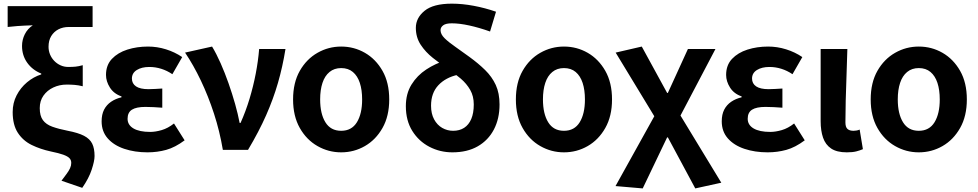

<svg xmlns="http://www.w3.org/2000/svg" viewBox="-20 -832 5431 1066"><path d="M436.6 210.9 321.4 171.4Q338.7 148.5 350.7 132.1Q362.7 115.8 369.1 101.6Q375.6 87.4 375.6 72.4Q375.6 56.8 365.7 46.3Q355.9 35.9 331.6 27Q307.3 18.2 262.4 9Q203.9 -3.6 155.7 -27.2Q107.6 -50.9 79 -94.8Q50.4 -138.7 50.4 -209.7Q50.4 -260.4 72.2 -302.6Q94 -344.9 130.1 -375.1Q166.2 -405.3 209 -418.9V-423.6Q160 -443.3 131.2 -483.6Q102.3 -524 102.3 -577Q102.3 -611.1 117.7 -641.8Q133.1 -672.6 162.2 -691.5Q138.7 -690.7 118.9 -689.9Q99.1 -689.1 76.8 -687.4Q54.4 -685.8 22.5 -682.2V-797.9H494.1V-682.2H361.9Q329.7 -682.2 304.5 -669.2Q279.3 -656.1 264.4 -631.7Q249.5 -607.2 249.5 -572.4Q249.5 -550.2 257.7 -530Q265.9 -509.9 280.9 -494.3Q295.8 -478.6 316 -469.4Q336.1 -460.3 359 -460.3Q382.9 -460.3 399.6 -462Q416.3 -463.6 439.4 -470V-353Q415.1 -359.1 394.1 -360.7Q373.1 -362.4 350.8 -362.4Q310.2 -362.4 276 -346.3Q241.8 -330.2 221.3 -301.1Q200.7 -272 200.7 -231.7Q200.7 -188.8 218.2 -165Q235.7 -141.1 270.4 -128.6Q305.2 -116 355 -106.2Q414.1 -94.9 446.4 -78.1Q478.8 -61.2 491.9 -34.5Q505 -7.8 505 34.3Q505 61.8 489 110.1Q473.1 158.4 436.6 210.9Z M798.9 13.8Q728.1 13.8 670 -5.7Q611.9 -25.2 578 -63.7Q544.2 -102.2 544.2 -158.2Q544.2 -196.6 557.9 -223.3Q571.7 -250 596.7 -267Q621.6 -284 654.5 -291.8V-296.8Q611.9 -311.5 590.2 -345.9Q568.5 -380.4 568.5 -415.9Q568.5 -470.3 601.2 -505Q633.9 -539.6 687 -556.6Q740.1 -573.5 801.8 -573.5Q852.1 -573.5 901.4 -558.2Q950.6 -542.9 991.6 -515.1L937 -420Q907.6 -439.8 875.4 -450Q843.1 -460.2 809.1 -460.2Q766.7 -460.2 739.5 -443.3Q712.4 -426.4 712.4 -396Q712.4 -367.9 735.2 -352.4Q758.1 -336.9 804.6 -336.9Q822 -336.9 841.9 -338.2Q861.8 -339.5 881 -340.5V-234Q856.4 -236 832.8 -237.2Q809.2 -238.4 787.1 -238.4Q736.8 -238.4 712.5 -223Q688.3 -207.6 688.3 -172.6Q688.3 -138.3 721 -118.9Q753.7 -99.6 813.8 -99.6Q843.3 -99.6 878 -109.8Q912.6 -120 946 -146.4L1005 -52.9Q952.2 -13.5 902.7 0.1Q853.2 13.8 798.9 13.8Z M1217.3 0Q1199.8 -103.8 1168.1 -201Q1136.4 -298.3 1095.2 -384.7Q1054 -471 1007.5 -540L1157.5 -573.5Q1181.7 -533.3 1205.1 -480.5Q1228.5 -427.7 1249 -369.3Q1269.5 -310.9 1285.5 -254.2Q1301.4 -197.5 1310.5 -149.3H1315.5Q1344.7 -214.7 1365.5 -283.7Q1386.3 -352.7 1399.8 -422.6Q1413.3 -492.5 1418.8 -559.8H1565Q1549.1 -461 1523.2 -371.6Q1497.4 -282.3 1457.7 -192.4Q1418.1 -102.5 1357.1 0Z M1874.2 13.8Q1803.7 13.8 1742.8 -21Q1681.8 -55.7 1644.5 -121.5Q1607.2 -187.3 1607.2 -279.9Q1607.2 -373.1 1644.5 -438.6Q1681.8 -504.1 1742.8 -538.8Q1803.7 -573.5 1874.2 -573.5Q1945.4 -573.5 2005.9 -538.8Q2066.4 -504.1 2103.7 -438.6Q2141 -373.1 2141 -279.9Q2141 -187.3 2103.7 -121.5Q2066.4 -55.7 2005.9 -21Q1945.4 13.8 1874.2 13.8ZM1874.2 -105.8Q1932.3 -105.8 1961.5 -153.1Q1990.6 -200.4 1990.6 -279.9Q1990.6 -332.7 1977.8 -371.7Q1964.9 -410.7 1939.2 -432.3Q1913.5 -454 1874.2 -454Q1835.7 -454 1809.5 -432.3Q1783.2 -410.7 1770.4 -371.7Q1757.5 -332.7 1757.5 -279.9Q1757.5 -200.4 1786.7 -153.1Q1815.8 -105.8 1874.2 -105.8Z M2491.8 13.8Q2423 13.8 2364 -17Q2305 -47.7 2269.1 -105.1Q2233.3 -162.5 2233.3 -242.7Q2233.3 -311.6 2264.6 -362.3Q2295.9 -413 2346.9 -446.4Q2397.8 -479.8 2455.5 -496.9L2522.6 -417Q2453.9 -401.8 2413.6 -358.6Q2373.2 -315.4 2373.2 -244.9Q2373.2 -200.9 2390.1 -169.5Q2407 -138.1 2435.1 -121.9Q2463.3 -105.8 2495.7 -105.8Q2531.4 -105.8 2557 -122.3Q2582.6 -138.8 2596.5 -171.4Q2610.4 -203.9 2610.4 -252.2Q2610.4 -298.1 2590.6 -332.8Q2570.9 -367.4 2537.9 -395.7Q2504.9 -423.9 2465.2 -450.2Q2424.5 -478.2 2383.5 -510.4Q2342.6 -542.7 2315.7 -583.6Q2288.8 -624.6 2288.8 -677.5Q2288.8 -732.4 2337.2 -772Q2385.7 -811.7 2488.7 -811.7Q2546.8 -811.7 2610 -799.8Q2673.2 -788 2733.9 -766.9L2700.8 -657Q2638.9 -679 2584.8 -690.7Q2530.7 -702.5 2488.3 -702.5Q2455.1 -702.5 2440.5 -691.4Q2425.9 -680.4 2425.9 -664.7Q2425.9 -641.9 2448.4 -619.8Q2470.9 -597.8 2507.2 -572.7Q2543.5 -547.6 2586.2 -516.1Q2635.7 -480.2 2673.5 -443.1Q2711.4 -406 2732.5 -360.3Q2753.5 -314.6 2753.5 -252Q2753.5 -173.1 2722.2 -113.1Q2690.8 -53.1 2632.6 -19.7Q2574.3 13.8 2491.8 13.8Z M3111.2 13.8Q3040.7 13.8 2979.8 -21Q2918.8 -55.7 2881.5 -121.5Q2844.2 -187.3 2844.2 -279.9Q2844.2 -373.1 2881.5 -438.6Q2918.8 -504.1 2979.8 -538.8Q3040.7 -573.5 3111.2 -573.5Q3182.4 -573.5 3242.9 -538.8Q3303.4 -504.1 3340.7 -438.6Q3378 -373.1 3378 -279.9Q3378 -187.3 3340.7 -121.5Q3303.4 -55.7 3242.9 -21Q3182.4 13.8 3111.2 13.8ZM3111.2 -105.8Q3169.3 -105.8 3198.5 -153.1Q3227.6 -200.4 3227.6 -279.9Q3227.6 -332.7 3214.8 -371.7Q3201.9 -410.7 3176.2 -432.3Q3150.5 -454 3111.2 -454Q3072.7 -454 3046.5 -432.3Q3020.2 -410.7 3007.4 -371.7Q2994.5 -332.7 2994.5 -279.9Q2994.5 -200.4 3023.7 -153.1Q3052.8 -105.8 3111.2 -105.8Z M3548.4 214.1 3397.4 201.1 3612.7 -186.6 3398.2 -540 3543.2 -573.5 3684 -316H3688L3799.3 -559.8H3952.2L3758.1 -190.5L3984.7 182.4L3840.2 214.1L3688 -69.3H3684Z M4241.9 13.8Q4171.1 13.8 4113 -5.7Q4054.9 -25.2 4021 -63.7Q3987.2 -102.2 3987.2 -158.2Q3987.2 -196.6 4000.9 -223.3Q4014.7 -250 4039.7 -267Q4064.6 -284 4097.5 -291.8V-296.8Q4054.9 -311.5 4033.2 -345.9Q4011.5 -380.4 4011.5 -415.9Q4011.5 -470.3 4044.2 -505Q4076.9 -539.6 4130 -556.6Q4183.1 -573.5 4244.8 -573.5Q4295.1 -573.5 4344.4 -558.2Q4393.6 -542.9 4434.6 -515.1L4380 -420Q4350.6 -439.8 4318.4 -450Q4286.1 -460.2 4252.1 -460.2Q4209.7 -460.2 4182.5 -443.3Q4155.4 -426.4 4155.4 -396Q4155.4 -367.9 4178.2 -352.4Q4201.1 -336.9 4247.6 -336.9Q4265 -336.9 4284.9 -338.2Q4304.8 -339.5 4324 -340.5V-234Q4299.4 -236 4275.8 -237.2Q4252.2 -238.4 4230.1 -238.4Q4179.8 -238.4 4155.5 -223Q4131.3 -207.6 4131.3 -172.6Q4131.3 -138.3 4164 -118.9Q4196.7 -99.6 4256.8 -99.6Q4286.3 -99.6 4321 -109.8Q4355.6 -120 4389 -146.4L4448 -52.9Q4395.2 -13.5 4345.7 0.1Q4296.2 13.8 4241.9 13.8Z M4681.5 13.8Q4625.8 13.8 4594.4 -7.5Q4563 -28.7 4549.6 -67.7Q4536.3 -106.6 4536.3 -158.8V-559.8H4684.6Q4683 -491.7 4680.1 -417.3Q4677.1 -342.9 4675.5 -274Q4673.8 -205.1 4673.8 -152.6Q4673.8 -126.6 4685.1 -116.2Q4696.5 -105.8 4718.8 -105.8Q4726 -105.8 4735.3 -107.3Q4744.5 -108.8 4752.9 -112.6L4770.9 -3.8Q4754.5 3.3 4734.4 8.5Q4714.2 13.8 4681.5 13.8Z M5081.2 13.8Q5010.7 13.8 4949.8 -21Q4888.8 -55.7 4851.5 -121.5Q4814.2 -187.3 4814.2 -279.9Q4814.2 -373.1 4851.5 -438.6Q4888.8 -504.1 4949.8 -538.8Q5010.7 -573.5 5081.2 -573.5Q5152.4 -573.5 5212.9 -538.8Q5273.4 -504.1 5310.7 -438.6Q5348 -373.1 5348 -279.9Q5348 -187.3 5310.7 -121.5Q5273.4 -55.7 5212.9 -21Q5152.4 13.8 5081.2 13.8ZM5081.2 -105.8Q5139.3 -105.8 5168.5 -153.1Q5197.6 -200.4 5197.6 -279.9Q5197.6 -332.7 5184.8 -371.7Q5171.9 -410.7 5146.2 -432.3Q5120.5 -454 5081.2 -454Q5042.7 -454 5016.5 -432.3Q4990.2 -410.7 4977.4 -371.7Q4964.5 -332.7 4964.5 -279.9Q4964.5 -200.4 4993.7 -153.1Q5022.8 -105.8 5081.2 -105.8Z"/></svg>

Font: Noto Sans TC Thin
Style: Regular
Weight: 100
Designer: Ryoko NISHIZUKA 西塚涼子 (kana, bopomofo & ideographs); Paul D. Hunt (Latin, Greek & Cyrillic); Sandoll Communications 산돌커뮤니
Foundry: Adobe
Version: Version 2.004-H2;hotconv 1.0.118;makeotfexe 2.5.65603